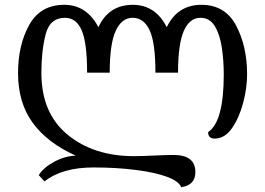

<svg xmlns="http://www.w3.org/2000/svg" viewBox="-20 -566 1102 798"><path d="M733 212Q792 204 792 149Q792 78 701 78Q673 78 620 80.5Q567 83 537 83Q369 83 260.5 -6.5Q152 -96 152 -263Q152 -353 169.5 -422.5Q187 -492 250 -492Q297 -492 319.5 -440Q342 -388 342 -264H436Q436 -384 461 -438Q486 -492 531 -492Q578 -492 602 -440Q626 -388 626 -264H720Q720 -383 744 -437.5Q768 -492 813 -492Q852 -492 873 -457Q894 -422 902 -368Q910 -314 910 -257Q910 -60 845 -17Q845 10 872 10Q914 10 944 -33Q974 -76 990.5 -138Q1007 -200 1007 -257Q1007 -373 961.5 -459.5Q916 -546 817 -546Q718 -546 673 -453Q626 -546 532 -546Q432 -546 389 -453Q340 -546 247 -546Q148 -546 101.5 -462.5Q55 -379 55 -262Q55 -139 116 -55.5Q177 28 295 81Q251 82 206 106Q161 130 141 162L165 188Q238 130 369 130Q464 130 546 140.5Q628 151 677 170Q724 188 733 212Z"/></svg>

Font: Noto Serif Georgian
Style: Regular
Weight: 400
Designer: Monotype Design Team
Foundry: Monotype Imaging Inc.
Version: Version 1.901